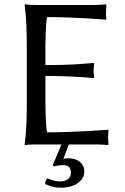

<svg xmlns="http://www.w3.org/2000/svg" viewBox="-20 -668 578 888"><path d="M275 96C298 96 308 110 308 131C308 157 287 171 257 171C237 171 226 167 199 157C192 164 189 171 189 183C214 194 231 200 263 200C324 200 370 169 370 126C370 88 339 64 299 64C290 64 281 65 273 67L298 0H420C441 0 464 1 480 3L482 0C481 -14 480 -21 480 -31C480 -41 481 -56 482 -64L480 -68C480 -68 332 -56 198 -56C191 -80 190 -183 190 -200V-317C238 -317 344 -314 413 -307L416 -310C414 -319 413 -333 413 -342C413 -351 414 -365 416 -374L413 -377C354 -372 308 -367 190 -367V-445C190 -462 191 -565 198 -589C332 -589 470 -577 470 -577L472 -581C471 -589 470 -598 470 -607C470 -615 471 -631 472 -645L470 -648C454 -646 431 -645 410 -645H147C113 -645 96 -648 96 -648L94 -645C102 -588 104 -520 104 -445V-200C104 -125 102 -54 94 0L95 3C95 3 112 0 147 0H264L224 96L230 102C246 97 256 96 275 96Z"/></svg>

Font: Libertinus Sans
Style: Regular
Weight: 400
Designer: Philipp H. Poll, Khaled Hosny
Foundry: Caleb Maclennan
Version: Version 7.050;RELEASE